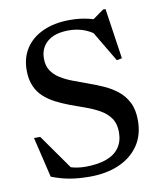

<svg xmlns="http://www.w3.org/2000/svg" viewBox="-81 -771 712 848"><g transform="rotate(-10 275.0 -347.5)"><path d="M451.5 -644.5 377.5 -662 439 -706H450L483.5 -479.5L460 -475L366.5 -632.5L390.5 -603Q363.5 -623 334.8 -632.2Q306 -641.5 273.5 -641.5Q210 -641.5 177 -613Q144 -584.5 144 -537.5Q144 -505.5 158.2 -483.8Q172.5 -462 196.8 -446.8Q221 -431.5 252 -419.8Q283 -408 316.5 -396Q350.5 -384 383.8 -369.2Q417 -354.5 444.5 -332.8Q472 -311 488.8 -278.2Q505.5 -245.5 505.5 -197.5Q505.5 -130.5 473 -84Q440.5 -37.5 384 -13.2Q327.5 11 254.5 11Q204.5 11 165.2 4.2Q126 -2.5 83 -19L40 -200H68L196 -18.5L104.5 -76.5Q144.5 -55 175.8 -45.2Q207 -35.5 242.5 -35.5Q298 -35.5 336.2 -49.5Q374.5 -63.5 394.2 -91.5Q414 -119.5 414 -161Q414 -198.5 396.8 -223.2Q379.5 -248 350.8 -264.2Q322 -280.5 288.2 -292.5Q254.5 -304.5 221.5 -316.5Q188.5 -329 159.2 -344Q130 -359 107.8 -379.5Q85.5 -400 72.8 -429.5Q60 -459 60 -500Q60 -557 87.8 -598.8Q115.5 -640.5 166.5 -663.2Q217.5 -686 286.5 -686Q332.5 -686 371.8 -676.2Q411 -666.5 451.5 -644.5Z"/></g></svg>

Font: Newsreader 24pt Medium
Style: Regular
Weight: 500
Designer: Hugues Gentile
Foundry: Production Type
Version: Version 1.003